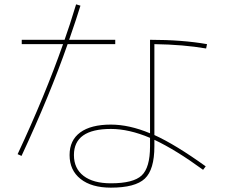

<svg xmlns="http://www.w3.org/2000/svg" viewBox="-20 -833 1040 883"><path d="M80 -630V-650H277Q299 -711 330 -813L350 -807Q334 -754 298 -650H510V-630H291Q209 -395 79 -116L61 -124Q188 -396 270 -630ZM670 -199Q573 -240 490 -240Q320 -240 320 -120Q320 -58 364.5 -24Q409 10 490 10Q593 10 631.5 -26Q670 -62 670 -160ZM670 -220V-650Q818 -650 932 -630L928 -610Q824 -628 690 -630V-212Q787 -168 926 -68L914 -52Q788 -144 690 -190V-160Q690 -53 646 -11.5Q602 30 490 30Q401 30 350.5 -10Q300 -50 300 -120Q300 -188 349 -224Q398 -260 490 -260Q574 -260 670 -220Z"/></svg>

Font: Mplus 1p Thin
Style: Regular
Weight: 250
Version: Version 1.061